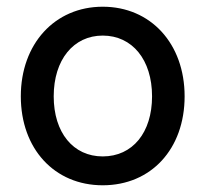

<svg xmlns="http://www.w3.org/2000/svg" viewBox="-20 -536 612 572"><path d="M286 16C430 16 530 -92 530 -249C530 -406 429 -516 286 -516C143 -516 42 -405 42 -249C42 -93 142 16 286 16ZM286 -70C198 -70 140 -141 140 -249C140 -358 199 -430 286 -430C374 -430 433 -358 433 -249C433 -141 375 -70 286 -70Z"/></svg>

Font: Uncut Sans Medium
Style: Regular
Weight: 500
Designer: Kasper Nordkvist
Foundry: UNCUT.wtf
Version: Version 1.304;Glyphs 3.2 (3246)